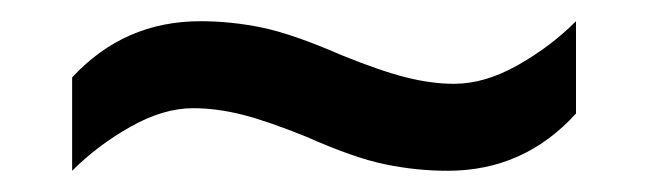

<svg xmlns="http://www.w3.org/2000/svg" viewBox="-20 -443 612 181"><path d="M269 -314Q232 -329 208 -335Q184 -341 162 -341Q134 -341 103 -323.5Q72 -306 48 -282V-370Q97 -423 169 -423Q198 -423 227 -417Q256 -411 302 -391Q339 -376 363 -370Q387 -364 408 -364Q437 -364 468 -381.5Q499 -399 523 -423V-336Q474 -282 402 -282Q373 -282 343.5 -288Q314 -294 269 -314Z"/></svg>

Font: Noto Sans Ethiopic Medium
Style: Regular
Weight: 500
Designer: Monotype Design Team
Foundry: Monotype Imaging Inc.
Version: Version 2.102; ttfautohint (v1.8.4.7-5d5b)